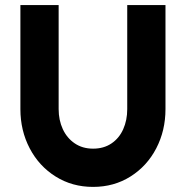

<svg xmlns="http://www.w3.org/2000/svg" viewBox="-20 -720 729 753"><path d="M345 13Q263 13 198 -27.8Q133 -68.5 96.5 -138.2Q60 -208 60 -292V-700H210V-292Q210 -249 226.2 -213.8Q242.5 -178.5 273 -157.8Q303.5 -137 345 -137Q387 -137 417.2 -157.5Q447.5 -178 463.2 -213.2Q479 -248.5 479 -292V-700H629V-292Q629 -208 592.8 -138.2Q556.5 -68.5 491.8 -27.8Q427 13 345 13Z"/></svg>

Font: Urbanist
Style: Regular
Weight: 400
Designer: Corey Hu
Foundry: Corey Hu
Version: Version 1.2; befe77262ef67d88f1d94aa3d2e49ef1327b4483